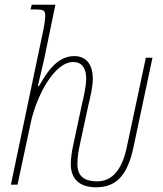

<svg xmlns="http://www.w3.org/2000/svg" viewBox="-20 -780 687 811"><path d="M385 11C467 11 518 -32 545 -164L624 -536H596L517 -165C499 -75 462 -14 390 -14C338 -14 307 -34 307 -87C307 -119 312 -145 320 -182L354 -339C361 -368 372 -411 372 -449C372 -498 351 -543 294 -543C239 -543 195 -507 145 -417H140C149 -454 158 -492 166 -528L214 -760H114L109 -740H122C167 -740 171 -737 171 -711C171 -703 168 -676 163 -653L26 0H54L110 -262C133 -371 208 -518 289 -518C334 -518 344 -480 344 -449C344 -414 332 -364 326 -339L292 -180C283 -142 279 -108 279 -87C279 -26 314 11 385 11Z"/></svg>

Font: Noto Serif Condensed Thin
Style: Italic
Weight: 100
Width: 3
Italic angle: -12°
Designer: Monotype Design Team
Foundry: Monotype Imaging Inc.
Version: Version 2.013